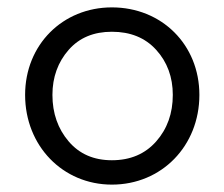

<svg xmlns="http://www.w3.org/2000/svg" viewBox="-20 -484 608 520"><path d="M283 16C418 16 520 -89 520 -227C520 -363 418 -464 283 -464C150 -464 48 -363 48 -227C48 -89 150 16 283 16ZM283 -50C234 -50 195 -67 166 -101C137 -135 122 -177 122 -227C122 -275 137 -316 166 -349C195 -382 234 -398 283 -398C333 -398 373 -382 403 -349C433 -316 448 -275 448 -227C448 -177 433 -135 403 -101C373 -67 333 -50 283 -50Z"/></svg>

Font: Dongle Light
Style: Regular
Weight: 300
Designer: Yanghee Ryu
Foundry: Yanghee Ryu
Version: Version 2.000